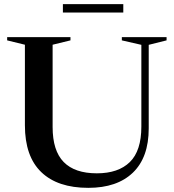

<svg xmlns="http://www.w3.org/2000/svg" viewBox="-20 -894 838 925"><path d="M661 -284V-678L567 -699.5V-715H782.5V-699.5L696.5 -678V-275.5Q696.5 -135.5 620.2 -62.2Q544 11 405.5 11Q257.5 11 178.8 -64.8Q100 -140.5 100 -290.5V-678.5L14.5 -699.5V-715H319.5V-699.5L233.5 -678.5V-282Q233.5 -168 286.8 -113.5Q340 -59 446.5 -59Q550 -59 605.5 -113.2Q661 -167.5 661 -284ZM283 -833.5V-874H574V-833.5Z"/></svg>

Font: Newsreader 72pt Medium
Style: Regular
Weight: 500
Designer: Hugues Gentile
Foundry: Production Type
Version: Version 1.003; ttfautohint (v1.8.3)